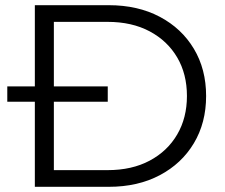

<svg xmlns="http://www.w3.org/2000/svg" viewBox="-20 -720 866 740"><path d="M114.3 0V-700H399.1Q511.3 -700 595.7 -655.3Q680.1 -610.7 727.2 -532Q774.4 -453.3 774.4 -350Q774.4 -246.7 727.2 -168Q680.1 -89.3 595.7 -44.7Q511.3 0 399.1 0ZM187.6 -64.3H394.9Q488.3 -64.3 556.8 -100.8Q625.3 -137.3 662.9 -201.6Q700.5 -265.9 700.5 -350Q700.5 -434.7 662.9 -498.7Q625.3 -562.7 556.8 -599.2Q488.3 -635.7 394.9 -635.7H187.6ZM8.1 -327.9V-387.1H395.3V-327.9Z"/></svg>

Font: Montserrat Alternates Thin
Style: Regular
Weight: 100
Designer: Julieta Ulanovsky
Foundry: Julieta Ulanovsky
Version: Version 9.000